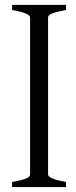

<svg xmlns="http://www.w3.org/2000/svg" viewBox="-20 -762 311 782"><path d="M175.8 -50.8Q175.8 -43.5 192.4 -35.6Q209 -27.8 249 -21V0H29.3V-21Q50.3 -24.4 64.5 -28.1Q78.6 -31.7 86.9 -35.4Q95.2 -39.1 98.9 -43Q102.5 -46.9 102.5 -50.8V-691.4Q102.5 -698.7 85.9 -706.5Q69.3 -714.4 29.3 -721.2V-742.2H249V-721.2Q228 -717.3 213.9 -713.9Q199.7 -710.4 191.4 -706.8Q183.1 -703.1 179.4 -699.2Q175.8 -695.3 175.8 -691.4Z"/></svg>

Font: Gentium Unicode
Style: Regular
Weight: 400
Version: Version 1.009